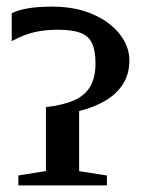

<svg xmlns="http://www.w3.org/2000/svg" viewBox="-20 -561 438 581"><path d="M35.5 0V-30L119 -43.5V-237Q169.5 -242.5 202.8 -256.8Q236 -271 252.5 -298.5Q269 -326 269 -369Q269 -407 258.8 -429.5Q248.5 -452 223.8 -461.5Q199 -471 155.5 -471Q125 -471 100 -466.8Q75 -462.5 54.2 -454.5Q33.5 -446.5 15.5 -436.5V-521Q34.5 -530.5 64.8 -535.8Q95 -541 139 -541Q191 -541 233.8 -527.8Q276.5 -514.5 307.2 -491.5Q338 -468.5 354.8 -439.2Q371.5 -410 371.5 -378Q371.5 -337 352 -306.5Q332.5 -276 298.2 -256Q264 -236 219.5 -225V-43L303.5 -30V0Z"/></svg>

Font: Merriweather 96pt
Style: Regular
Weight: 400
Version: Version 2.100